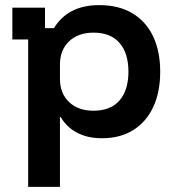

<svg xmlns="http://www.w3.org/2000/svg" viewBox="-20 -530 677 750"><path d="M90 200V-375.8H28.3V-500H155.8V-420H190.8Q216.7 -463.3 260.8 -486.7Q305 -510 367.5 -510Q444.2 -510 497.5 -477.9Q550.8 -445.8 578.3 -387.5Q605.8 -329.2 605.8 -250Q605.8 -170.8 578.8 -112.5Q551.7 -54.2 500.8 -22.1Q450 10 378.3 10Q321.7 10 280.8 -11.7Q240 -33.3 217.5 -72.5H214.2V200ZM345 -97.5Q412.5 -97.5 447.1 -137.9Q481.7 -178.3 481.7 -250Q481.7 -321.7 447.1 -362.1Q412.5 -402.5 345 -402.5Q285.8 -402.5 250 -368.8Q214.2 -335 214.2 -277.5V-222.5Q214.2 -165 250 -131.2Q285.8 -97.5 345 -97.5Z"/></svg>

Font: Funnel Display Light SemiBold
Style: Regular
Weight: 600
Version: Version 1.000